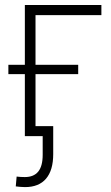

<svg xmlns="http://www.w3.org/2000/svg" viewBox="-20 -556 453 784"><path d="M394 -535.6V-494.1H125V0H81.5V-535.6ZM14.2 -253.4V-291.5H299.3V-253.4ZM82 208Q71.8 208 62 207Q52.2 206.1 44.4 205.1L47.9 165Q55.2 166 64 166.5Q72.8 167 81.5 167Q117.7 167 136 144.8Q154.3 122.6 154.3 75.7V0H106.4V-41H197.3V73.2Q197.3 139.2 168 173.6Q138.7 208 82 208Z"/></svg>

Font: Inter 20pt ExtraLight
Style: Regular
Weight: 250
Version: Version 4.001;git-66647c0bb